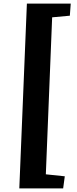

<svg xmlns="http://www.w3.org/2000/svg" viewBox="-20 -832 426 1064"><path d="M234 134 339 145 330 212H87L129 -812H372L367 -745L269 -736Z"/></svg>

Font: Literata 18pt
Style: Bold Italic
Weight: 700
Italic angle: -2°
Designer: Latin by Veronika Burian and Jose Scaglione. Greek by Irene Vlachou. Cyrillic by Vera Evstafieva
Foundry: TypeTogether
Version: Version 3.103;gftools[0.9.29]